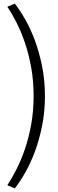

<svg xmlns="http://www.w3.org/2000/svg" viewBox="-20 -816 326 1072"><path d="M20.9 218.2Q45.9 180.5 72.1 129.1Q98.2 77.7 119.6 14.8Q140.9 -48.2 154.3 -122.3Q167.7 -196.4 167.7 -279.5Q167.7 -362.7 154.6 -436.8Q141.4 -510.9 120.2 -574.1Q99.1 -637.3 73 -688.6Q46.8 -740 20.9 -778.2L62.7 -795.9Q90.5 -760.5 120.2 -708.6Q150 -656.8 174.6 -590.9Q199.1 -525 215 -446.4Q230.9 -367.7 230.9 -279.5Q230.9 -191.4 215 -113Q199.1 -34.5 174.6 31.1Q150 96.8 120.2 148.6Q90.5 200.5 62.7 235.9Z"/></svg>

Font: Spartan MB
Style: Regular
Weight: 212
Designer: Matt Bailey, Mirko Velimirovic
Foundry: Matt Bailey
Version: Version 1.005